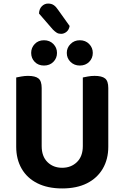

<svg xmlns="http://www.w3.org/2000/svg" viewBox="-20 -1042 699 1078"><path d="M329 16Q248 16 190 -13Q132 -42 101.5 -95Q71 -148 71 -218V-286H214V-222Q214 -164 246.5 -132Q279 -100 329 -100Q379 -100 412 -132Q445 -164 445 -222V-286H588V-218Q588 -148 557 -95Q526 -42 468.5 -13Q411 16 329 16ZM214 -254H71V-607Q80 -609 99.5 -612.5Q119 -616 137 -616Q178 -616 196 -601.5Q214 -587 214 -548ZM588 -253H445V-607Q454 -609 473 -612.5Q492 -616 511 -616Q552 -616 570 -601.5Q588 -587 588 -548ZM300 -745Q300 -715 279.5 -694.5Q259 -674 227 -674Q195 -674 175 -694.5Q155 -715 155 -745Q155 -774 175 -795Q195 -816 227 -816Q259 -816 279.5 -795Q300 -774 300 -745ZM501 -745Q501 -715 480.5 -694.5Q460 -674 428 -674Q397 -674 376 -694.5Q355 -715 355 -745Q355 -774 376 -795Q397 -816 428 -816Q460 -816 480.5 -795Q501 -774 501 -745ZM277 -876 199 -966Q200 -992 215 -1007Q230 -1022 250 -1022Q269 -1022 282 -1013Q295 -1004 306 -987L371 -896Q367 -874 353 -863Q339 -852 323 -852Q309 -852 299 -858Q289 -864 277 -876Z"/></svg>

Font: BalooTamma2Bold
Style: Bold
Weight: 700
Designer: Divya Kowshik, Shuchita Grover and Ek Type
Foundry: Ek Type
Version: Version 1.700